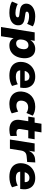

<svg xmlns="http://www.w3.org/2000/svg" viewBox="1492 -2170 858 3883"><g transform="rotate(90 1921.5 -229.0)"><path d="M243 11Q172 11 112 -2Q52 -15 12 -42L61 -159Q86 -144 116.5 -133.5Q147 -123 180 -117.5Q213 -112 242 -112Q287 -112 308.5 -123.5Q330 -135 331 -154Q333 -168 323.5 -176.5Q314 -185 290 -189L185 -203Q115 -212 82.5 -250Q50 -288 55 -343Q58 -388 88 -426Q118 -464 175 -488Q232 -512 317 -512Q354 -512 389.5 -506.5Q425 -501 457 -490Q489 -479 513 -462L463 -348Q432 -368 389.5 -378Q347 -388 308 -388Q260 -388 238.5 -376Q217 -364 216 -346Q215 -333 224 -324.5Q233 -316 254 -313L354 -298Q431 -287 464 -251.5Q497 -216 492 -155Q488 -103 456 -65.5Q424 -28 369.5 -8.5Q315 11 243 11Z M527 180 635 -501H806L792 -415H793Q815 -449 842 -470Q869 -491 901.5 -501.5Q934 -512 969 -512Q1035 -512 1079 -480.5Q1123 -449 1143 -393.5Q1163 -338 1157 -267Q1151 -186 1118.5 -123Q1086 -60 1030.5 -24.5Q975 11 898 11Q844 11 807 -12.5Q770 -36 753 -77H754L713 180ZM860 -126Q894 -126 918.5 -143.5Q943 -161 957.5 -193Q972 -225 975 -267Q979 -318 958.5 -346.5Q938 -375 895 -375Q861 -375 836.5 -357.5Q812 -340 797.5 -308Q783 -276 780 -234Q775 -183 796 -154.5Q817 -126 860 -126Z M1510 11Q1413 11 1349 -20.5Q1285 -52 1256 -109.5Q1227 -167 1233 -242Q1239 -323 1278.5 -383.5Q1318 -444 1383 -478Q1448 -512 1533 -512Q1612 -512 1666 -478.5Q1720 -445 1744 -383.5Q1768 -322 1756 -239L1752 -208H1378L1392 -299H1626L1613 -285Q1618 -320 1610 -344.5Q1602 -369 1581.5 -382Q1561 -395 1528 -395Q1496 -395 1471.5 -380.5Q1447 -366 1431.5 -340.5Q1416 -315 1410 -281L1405 -250Q1398 -206 1409.5 -177Q1421 -148 1451.5 -134Q1482 -120 1531 -120Q1571 -120 1612.5 -130Q1654 -140 1684 -159L1719 -43Q1677 -16 1622 -2.5Q1567 11 1510 11Z M2084 11Q1997 11 1938.5 -21Q1880 -53 1853 -110Q1826 -167 1832 -242Q1837 -301 1860 -350.5Q1883 -400 1922.5 -436Q1962 -472 2017 -492Q2072 -512 2141 -512Q2194 -512 2242.5 -498Q2291 -484 2320 -461L2265 -333Q2244 -349 2212.5 -359Q2181 -369 2150 -369Q2118 -369 2093.5 -359Q2069 -349 2052.5 -331Q2036 -313 2027 -289Q2018 -265 2016 -238Q2012 -188 2037.5 -159.5Q2063 -131 2119 -131Q2148 -131 2179.5 -141Q2211 -151 2237 -167L2273 -38Q2251 -23 2220.5 -12Q2190 -1 2154.5 5Q2119 11 2084 11Z M2609 11Q2529 11 2480.5 -16Q2432 -43 2414 -93Q2396 -143 2407 -211L2432 -371H2338L2359 -500H2461L2483 -638H2658L2636 -500H2797L2776 -371H2616L2591 -216Q2584 -171 2603 -151.5Q2622 -132 2663 -132Q2679 -132 2695.5 -135Q2712 -138 2728 -143L2732 -12Q2704 0 2673 5.5Q2642 11 2609 11Z M2802 0 2881 -500H3049L3028 -372H3027Q3049 -430 3094 -467.5Q3139 -505 3202 -509L3266 -513L3256 -349L3140 -338Q3105 -335 3081.5 -321.5Q3058 -308 3044.5 -284.5Q3031 -261 3025 -228L2989 0Z M3559 11Q3462 11 3398 -20.5Q3334 -52 3305 -109.5Q3276 -167 3282 -242Q3288 -323 3327.5 -383.5Q3367 -444 3432 -478Q3497 -512 3582 -512Q3661 -512 3715 -478.5Q3769 -445 3793 -383.5Q3817 -322 3805 -239L3801 -208H3427L3441 -299H3675L3662 -285Q3667 -320 3659 -344.5Q3651 -369 3630.5 -382Q3610 -395 3577 -395Q3545 -395 3520.5 -380.5Q3496 -366 3480.5 -340.5Q3465 -315 3459 -281L3454 -250Q3447 -206 3458.5 -177Q3470 -148 3500.5 -134Q3531 -120 3580 -120Q3620 -120 3661.5 -130Q3703 -140 3733 -159L3768 -43Q3726 -16 3671 -2.5Q3616 11 3559 11Z"/></g></svg>

Font: Nunito Sans 9pt Black
Style: Italic
Weight: 900
Italic angle: -9°
Version: Version 3.101;gftools[0.9.27]